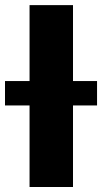

<svg xmlns="http://www.w3.org/2000/svg" viewBox="-63 -748 408 768"><path d="M229 -727.5V0H55.2V-727.5ZM-43 -326.2V-423.8H325.2V-326.2Z"/></svg>

Font: Inter Extra Bold
Style: Regular
Weight: 800
Designer: Rasmus Andersson
Foundry: rsms
Version: Version 4.000;git-3c8e0fc